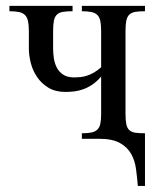

<svg xmlns="http://www.w3.org/2000/svg" viewBox="-20 -467 519 646"><path d="M443.8 158.7Q441.4 130.4 437.7 102.1Q434.1 73.7 421.4 51Q408.7 28.3 383.5 14.2Q358.4 0 314 0H255.4V-18.6Q274.9 -18.6 287.6 -21.2Q300.3 -23.9 307.6 -31Q314.9 -38.1 317.6 -50.8Q320.3 -63.5 320.3 -83.5V-209.5Q305.7 -192.4 290.3 -182.1Q274.9 -171.9 259.5 -166.5Q244.1 -161.1 229.2 -159.4Q214.4 -157.7 200.2 -157.7Q166 -157.7 142.6 -172.1Q119.1 -186.5 104.5 -208.3Q89.8 -230 83.5 -255.6Q77.1 -281.2 77.1 -303.2V-362.8Q77.1 -383.3 74.2 -396.2Q71.3 -409.2 64 -416.5Q56.6 -423.8 43.9 -426.5Q31.2 -429.2 11.7 -429.2V-447.3H224.1V-429.2Q204.1 -429.2 191.4 -427Q178.7 -424.8 171.4 -417.7Q164.1 -410.6 161.4 -397.5Q158.7 -384.3 158.7 -362.8V-303.2Q158.7 -288.6 161.1 -271.5Q163.6 -254.4 170.9 -240Q178.2 -225.6 192.4 -216.1Q206.5 -206.5 230 -206.5Q239.3 -206.5 249.5 -207.5Q259.8 -208.5 271.2 -211.9Q282.7 -215.3 294.9 -222.2Q307.1 -229 320.3 -240.7V-362.8Q320.3 -383.3 317.6 -396.2Q314.9 -409.2 307.6 -416.5Q300.3 -423.8 287.6 -426.5Q274.9 -429.2 255.4 -429.2V-447.3H467.8V-429.2Q447.8 -429.2 435.1 -427Q422.4 -424.8 415 -417.7Q407.7 -410.6 405 -397.5Q402.3 -384.3 402.3 -362.8V-83.5Q402.3 -62 405 -49.1Q407.7 -36.1 415 -29.3Q422.4 -22.5 435.1 -20.5Q447.8 -18.6 467.8 -18.6V158.7Z"/></svg>

Font: Doulos SIL CyrE
Style: Regular
Weight: 400
Designer: Walt Agee, Victor Gaultney, Peter Martin, Debbi Hosken, Becca Hirsbrunner
Foundry: SIL International
Version: Version 5.000